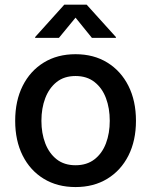

<svg xmlns="http://www.w3.org/2000/svg" viewBox="-20 -776 636 808"><path d="M297.9 11.2Q221.2 11.2 164.1 -23.7Q106.9 -58.6 75.4 -121.3Q43.9 -184.1 43.9 -267.6Q43.9 -351.6 75.4 -414.6Q106.9 -477.5 164.1 -512.7Q221.2 -547.9 297.9 -547.9Q374.5 -547.9 431.6 -512.7Q488.8 -477.5 520.5 -414.6Q552.2 -351.6 552.2 -267.6Q552.2 -184.1 520.5 -121.3Q488.8 -58.6 431.6 -23.7Q374.5 11.2 297.9 11.2ZM297.9 -80.6Q345.7 -80.6 377.9 -105.7Q410.2 -130.9 426 -173.1Q441.9 -215.3 441.9 -267.6Q441.9 -320.3 426 -362.8Q410.2 -405.3 377.9 -430.7Q345.7 -456.1 297.9 -456.1Q250 -456.1 218.3 -430.7Q186.5 -405.3 170.4 -362.8Q154.3 -320.3 154.3 -267.6Q154.3 -215.3 170.4 -173.1Q186.5 -130.9 218.3 -105.7Q250 -80.6 297.9 -80.6ZM228 -616.7H127.9V-620.1L250.5 -756.3H344.7L467.8 -620.1V-616.7H366.7L297.9 -701.7Z"/></svg>

Font: V-Inter
Style: Medium-500
Weight: 500
Designer: Rasmus Andersson
Foundry: rsms
Version: Version 4.000;git-4146feb